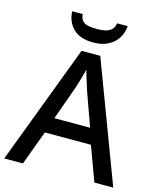

<svg xmlns="http://www.w3.org/2000/svg" viewBox="-133 -1017 920 1111"><g transform="rotate(15 327.0 -462.0)"><path d="M540 0 464 -206H188L112 0H0L271 -717H383L653 0ZM362 -501Q359 -512 351.5 -534.5Q344 -557 337 -580.5Q330 -604 326 -619Q321 -599 314.5 -575.5Q308 -552 302 -532.5Q296 -513 292 -501L220 -300H434ZM492 -924Q489 -882 467.5 -849.5Q446 -817 409.5 -799Q373 -781 323 -781Q245 -781 204 -820Q163 -859 159 -924H222Q225 -897 238 -883.5Q251 -870 273 -866Q295 -862 325 -862Q350 -862 372 -866.5Q394 -871 409.5 -884.5Q425 -898 428 -924Z"/></g></svg>

Font: Noto Sans Thai Medium
Style: Regular
Weight: 500
Designer: Monotype Design Team
Foundry: Monotype Imaging Inc.
Version: Version 2.001